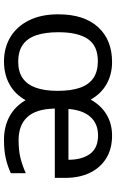

<svg xmlns="http://www.w3.org/2000/svg" viewBox="175 -760 595 986"><g transform="rotate(90 473.0 -267.5)"><path d="M677 -545Q745 -545 793.5 -515Q842 -485 868 -431Q894 -377 894 -304V-251H538Q540 -155 581.5 -110Q623 -65 700 -65Q753 -65 791.5 -74.5Q830 -84 870 -102V-25Q830 -7 791 1.5Q752 10 699 10Q631 10 579 -18Q527 -46 495 -101Q464 -46 413 -18Q362 10 296 10Q226 10 171.5 -22.5Q117 -55 85.5 -117.5Q54 -180 54 -269Q54 -401 119.5 -473Q185 -545 299 -545Q362 -545 412 -517Q462 -489 492 -435Q521 -488 568.5 -516.5Q616 -545 677 -545ZM295 -472Q216 -472 181 -421Q146 -370 146 -269Q146 -202 161.5 -156Q177 -110 210.5 -86.5Q244 -63 297 -63Q349 -63 382 -86Q415 -109 431 -154Q447 -199 447 -265Q447 -335 431 -380.5Q415 -426 381.5 -449Q348 -472 295 -472ZM676 -473Q616 -473 581 -434Q546 -395 540 -321H801Q801 -390 771 -431.5Q741 -473 676 -473Z"/></g></svg>

Font: Noto Sans Canadian Aboriginal
Style: Regular
Weight: 400
Designer: Monotype Design Team, Typotheque's Kevin King
Foundry: Monotype Imaging Inc.
Version: Version 2.002